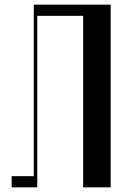

<svg xmlns="http://www.w3.org/2000/svg" viewBox="-20 -804 565 824"><path d="M336.8 -736H140V0H30V-48H125V-784H455V0H336.8Z"/></svg>

Font: Facade Sud
Style: Regular
Weight: 100
Designer: Éléonore Fines
Foundry: Velvetyne Type Foundry
Version: Version 1.001;Glyphs 3.2 (3202)